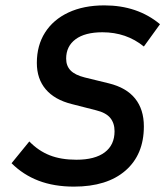

<svg xmlns="http://www.w3.org/2000/svg" viewBox="-20 -682 620 714"><path d="M255 12Q181 12 123.5 -10Q66 -32 23 -75L89 -156Q123 -121 165 -104.5Q207 -88 264 -88Q333 -88 369.5 -115.5Q406 -143 406 -194Q406 -224 390 -243.5Q374 -263 337 -272L247 -295Q183 -311 150 -350Q117 -389 117 -448Q117 -513 147.5 -561Q178 -609 234.5 -635.5Q291 -662 368 -662Q491 -662 575 -592L515 -509Q450 -562 361 -562Q296 -562 261 -536Q226 -510 226 -464Q226 -437 242.5 -420Q259 -403 295 -394L385 -372Q450 -356 482.5 -315.5Q515 -275 515 -212Q515 -107 446.5 -47.5Q378 12 255 12Z"/></svg>

Font: Sometype Mono SemiBold
Style: Italic
Weight: 600
Italic angle: -12°
Designer: Ryoichi Tsunekawa
Foundry: Dharma Type
Version: Version 1.001